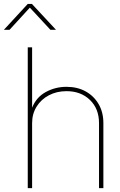

<svg xmlns="http://www.w3.org/2000/svg" viewBox="-78 -972 619 992"><path d="M87.9 -335.9V0H65.4V-727.5H87.9V-415.5Q109.4 -469.7 158.7 -496.6Q208 -523.4 265.6 -523.4Q321.8 -523.4 364.5 -499.8Q407.2 -476.1 431.6 -434.1Q456.1 -392.1 456.1 -335.9V0H433.6V-335.9Q433.6 -410.2 386.7 -455.6Q339.8 -501 265.6 -501Q214.8 -501 174.6 -479.7Q134.3 -458.5 111.1 -421.1Q87.9 -383.8 87.9 -335.9ZM-28.8 -817.9H-57.6V-818.4L65.4 -951.7H86.9L210.9 -818.4V-817.9H182.6L76.2 -932.6Z"/></svg>

Font: Inter Display Thin
Style: Regular
Weight: 100
Designer: Rasmus Andersson
Foundry: rsms
Version: Version 4.000;git-a52131595